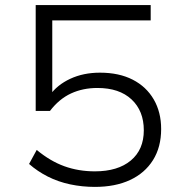

<svg xmlns="http://www.w3.org/2000/svg" viewBox="-20 -725 711 753"><path d="M352 8Q302 8 255 -2Q208 -12 167.5 -32.5Q127 -53 94 -82L124 -137Q177 -93 232.5 -73Q288 -53 352 -53Q442 -53 493 -95.5Q544 -138 544 -214Q544 -290 496 -335Q448 -380 362 -380Q305 -380 258.5 -358.5Q212 -337 176 -290H120V-705H571V-645H185V-351H175Q204 -392 255.5 -416Q307 -440 372 -440Q447 -440 500.5 -412.5Q554 -385 583 -335Q612 -285 612 -219Q612 -148 580 -97Q548 -46 490 -19Q432 8 352 8Z"/></svg>

Font: Nunito Sans 10pt SemiExpanded Light
Style: Regular
Weight: 300
Width: 6
Designer: Vernon Adams
Foundry: Vernon Adams
Version: Version 3.101;gftools[0.9.27]